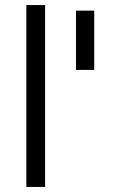

<svg xmlns="http://www.w3.org/2000/svg" viewBox="-20 -738 472 758"><path d="M84 0V-718H158V0ZM352 -696V-462H280V-696Z"/></svg>

Font: TitilliumText22L Rg
Style: Regular
Weight: 400
Designer: Campivisivi
Foundry: Campivisivi
Version: 1.000